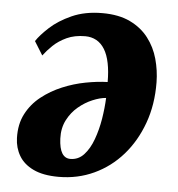

<svg xmlns="http://www.w3.org/2000/svg" viewBox="-46 -605 616 666"><g transform="rotate(5 262.0 -272.5)"><path d="M59.5 -445.5Q73 -466.5 102.8 -494Q132.5 -521.5 178.2 -542Q224 -562.5 284.5 -562.5Q341.5 -562.5 381 -543.5Q420.5 -524.5 445 -492.5Q469.5 -460.5 480.5 -420.8Q491.5 -381 492 -340Q493 -262.5 469.5 -197.5Q446 -132.5 404 -84.5Q362 -36.5 305 -10Q248 16.5 182 16.5Q128 16.5 94 0.2Q60 -16 43.8 -43.5Q27.5 -71 26.5 -105Q25 -153.5 43.8 -189.5Q62.5 -225.5 94.8 -251Q127 -276.5 166.5 -293Q206 -309.5 246.8 -317.2Q287.5 -325 323 -326Q323 -363 317.2 -391.5Q311.5 -420 299.8 -439.2Q288 -458.5 270.8 -468Q253.5 -477.5 232 -477.5Q195 -477.5 167.5 -464.8Q140 -452 121 -433.8Q102 -415.5 89 -398ZM217 -49Q245 -49 264.5 -70.2Q284 -91.5 296.2 -125.2Q308.5 -159 314.8 -197.2Q321 -235.5 322.5 -270.5Q301.5 -269 275.8 -258.2Q250 -247.5 227 -228.2Q204 -209 189.5 -180.8Q175 -152.5 176.5 -116Q178 -82 188.2 -65.5Q198.5 -49 217 -49Z"/></g></svg>

Font: Merriweather 28pt Black
Style: Italic
Weight: 900
Italic angle: -7.8°
Version: Version 2.101